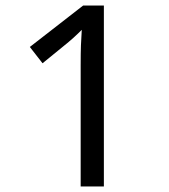

<svg xmlns="http://www.w3.org/2000/svg" viewBox="-20 -768 612 695"><path d="M356 -93H272V-533Q272 -576 273 -604Q274 -632 276 -660Q260 -644 245 -630.5Q230 -617 210 -601L134 -539L88 -598L281 -748H356Z"/></svg>

Font: Noto Sans Telugu UI
Style: Regular
Weight: 400
Designer: Jelle Bosma - Monotype Design Team
Foundry: Monotype Imaging Inc.
Version: Version 2.005; ttfautohint (v1.8.4.7-5d5b)